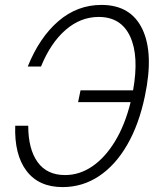

<svg xmlns="http://www.w3.org/2000/svg" viewBox="-20 -746 640 782"><path d="M235 16Q138 16 88 -50Q38 -116 42 -234H95Q95 -139 133 -86Q171 -33 245 -33Q304 -33 356 -68.5Q408 -104 448.5 -170.5Q489 -237 512 -330H298L308 -378H522Q547 -518 510 -597.5Q473 -677 382 -677Q308 -677 247 -624Q186 -571 147 -475H93Q141 -594 218 -660Q295 -726 393 -726Q513 -726 560 -627Q607 -528 570 -354Q546 -239 498 -156Q450 -73 383 -28.5Q316 16 235 16Z"/></svg>

Font: Geist Mono ExtraLight
Style: Italic
Weight: 200
Italic angle: -12°
Monospace: yes
Designer: Basement.studio, Andrés Briganti, Mateo Zaragoza
Foundry: Basement.studio, Vercel, Andrés Briganti, Guido Ferreyra, Mateo Zaragoza
Version: Version 1.500; ttfautohint (v1.8.4.7-5d5b)